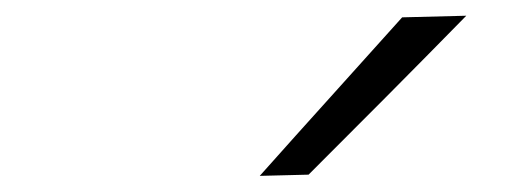

<svg xmlns="http://www.w3.org/2000/svg" viewBox="-20 -798 640 238"><path d="M302 -580Q347 -630.5 390.8 -679Q434.5 -727.5 478.5 -776.5L558 -778.5Q508.5 -728 459.8 -679Q411 -630 362.5 -581.5Z"/></svg>

Font: Commissioner Light
Style: Italic
Weight: 300
Italic angle: -12°
Designer: Kostas Bartsokas
Foundry: Kostas Bartsokas
Version: Version 1.000; ttfautohint (v1.8.3)